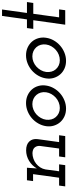

<svg xmlns="http://www.w3.org/2000/svg" viewBox="587 -1246 667 1881"><g transform="rotate(-90 920.5 -305.5)"><path d="M328 -60H406L431 -246Q434 -276 417.5 -297.5Q401 -319 361 -321Q333 -321 306 -311.5Q279 -302 257.5 -285Q236 -268 221 -244.5Q206 -221 201 -193L183 -60H251L243 0H35L43 -60H120L155 -315H87L95 -375H218L216 -353Q214 -332 213.5 -315.5Q213 -299 211 -278Q238 -326 286 -354.5Q334 -383 388 -383Q446 -383 475 -352Q504 -321 498 -271L469 -60H536L528 0H320Z M625 -188Q631 -228 651.5 -264Q672 -300 702.5 -326.5Q733 -353 771.5 -368.5Q810 -384 851 -384Q893 -384 927 -368.5Q961 -353 984.5 -326.5Q1008 -300 1018.5 -264Q1029 -228 1023 -188Q1017 -147 996.5 -111.5Q976 -76 945.5 -49.5Q915 -23 876.5 -7.5Q838 8 797 8Q755 8 721 -7.5Q687 -23 664 -49.5Q641 -76 630 -111.5Q619 -147 625 -188ZM688 -187Q685 -159 691.5 -135Q698 -111 714 -92.5Q730 -74 752.5 -63.5Q775 -53 803 -53Q831 -53 857.5 -63.5Q884 -74 904.5 -92.5Q925 -111 939 -135Q953 -159 957 -187Q961 -215 954 -239.5Q947 -264 931 -282.5Q915 -301 892 -311.5Q869 -322 841 -322Q813 -322 787 -311.5Q761 -301 740.5 -282.5Q720 -264 706 -239.5Q692 -215 688 -187Z M1093 -188Q1099 -228 1119.5 -264Q1140 -300 1170.5 -326.5Q1201 -353 1239.5 -368.5Q1278 -384 1319 -384Q1361 -384 1395 -368.5Q1429 -353 1452.5 -326.5Q1476 -300 1486.5 -264Q1497 -228 1491 -188Q1485 -147 1464.5 -111.5Q1444 -76 1413.5 -49.5Q1383 -23 1344.5 -7.5Q1306 8 1265 8Q1223 8 1189 -7.5Q1155 -23 1132 -49.5Q1109 -76 1098 -111.5Q1087 -147 1093 -188ZM1156 -187Q1153 -159 1159.5 -135Q1166 -111 1182 -92.5Q1198 -74 1220.5 -63.5Q1243 -53 1271 -53Q1299 -53 1325.5 -63.5Q1352 -74 1372.5 -92.5Q1393 -111 1407 -135Q1421 -159 1425 -187Q1429 -215 1422 -239.5Q1415 -264 1399 -282.5Q1383 -301 1360 -311.5Q1337 -322 1309 -322Q1281 -322 1255 -311.5Q1229 -301 1208.5 -282.5Q1188 -264 1174 -239.5Q1160 -215 1156 -187Z M1705 -619H1768L1734 -375H1841L1832 -313H1726L1691 -60H1769L1761 0H1619L1663 -313H1578L1586 -375H1671Z"/></g></svg>

Font: Josefin Slab SemiBold
Style: Italic
Weight: 600
Italic angle: -12°
Designer: Santiago Orozco
Foundry: Typemade
Version: Version 2.000